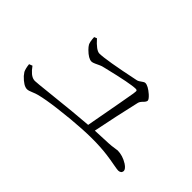

<svg xmlns="http://www.w3.org/2000/svg" viewBox="-66 -927 1131 1131"><g transform="rotate(45 500.0 -361.0)"><path d="M246.1 -598.6 262.7 -605.5Q309.6 -552.7 335.9 -551.8Q389.6 -551.8 603.5 -596.7Q614.3 -598.6 634.8 -614.3Q643.6 -621.1 650.4 -621.1Q673.8 -621.1 711.9 -587.9Q733.4 -568.4 734.4 -557.6Q734.4 -546.9 718.8 -532.2Q705.1 -518.6 702.1 -505.9Q668.9 -363.3 638.7 -211.9Q718.8 -215.8 751 -216.8Q764.6 -216.8 809.6 -223.6Q813.5 -224.6 815.4 -224.6Q858.4 -224.6 900.4 -198.2Q926.8 -180.7 927.7 -164.1Q925.8 -143.6 902.3 -142.6Q893.6 -142.6 862.3 -148.4Q785.2 -163.1 726.6 -166Q600.6 -173.8 389.6 -147.5Q302.7 -136.7 253.9 -124Q238.3 -120.1 217.8 -111.3Q196.3 -101.6 183.6 -101.6Q155.3 -101.6 115.2 -143.6Q105.5 -155.3 100.6 -163.1Q91.8 -180.7 87.9 -214.8L108.4 -222.7Q142.6 -174.8 172.9 -169.9Q177.7 -168.9 181.6 -168.9Q195.3 -168.9 293.9 -179.7Q481.4 -200.2 586.9 -208Q639.6 -494.1 644.5 -526.4Q645.5 -537.1 646.5 -544.9Q648.4 -556.6 634.8 -556.6Q591.8 -556.6 423.8 -515.6Q409.2 -511.7 400.4 -509.8Q395.5 -508.8 360.4 -492.2Q345.7 -485.4 336.9 -485.4Q311.5 -485.4 275.4 -521.5Q262.7 -534.2 255.9 -545.9Q248 -561.5 246.1 -598.6Z"/></g></svg>

Font: GenYoMin JP Light
Style: Regular
Weight: 300
Version: Version 1.001;PS 1;hotconv 16.6.51;makeotf.lib2.5.65220 DEVE